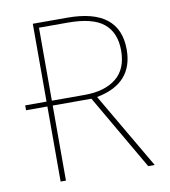

<svg xmlns="http://www.w3.org/2000/svg" viewBox="-78 -748 724 816"><g transform="rotate(-10 284.0 -340.5)"><path d="M524 0H496L308 -324H141V0H118V-324H26V-345H118V-681H267Q492 -681 492 -504Q492 -357 333 -327ZM283 -345Q369 -345 418.5 -384.5Q468 -424 468 -504Q468 -581 420.5 -620.5Q373 -660 265 -660H141V-345Z"/></g></svg>

Font: FiraGO Thin
Style: Regular
Weight: 100
Designer: bBox Type
Foundry: bBox Type GmbH
Version: Version 1.001;PS 001.001;hotconv 1.0.88;makeotf.lib2.5.64775